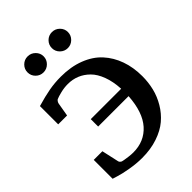

<svg xmlns="http://www.w3.org/2000/svg" viewBox="-264 -1038 1173 1173"><g transform="rotate(-45 322.5 -451.0)"><path d="M608.9 -336.9Q608.9 -283.7 596.9 -234.4Q585 -185.1 557.6 -138.9Q530.3 -92.8 490.2 -58.8Q450.2 -24.9 389.6 -4.4Q329.1 16.1 254.9 16.1Q206.1 16.1 151.6 6.6Q97.2 -2.9 67.4 -12.7L37.1 -22V-185.1H111.8L136.2 -75.2Q137.7 -64.5 151.9 -57.1Q154.3 -56.2 167.2 -53.7Q180.2 -51.3 201.9 -48.6Q223.6 -45.9 240.2 -45.9Q335.9 -45.9 395.3 -112.3Q454.6 -178.7 462.9 -310.1H200.2V-374H462.9Q459.5 -439 440.9 -488.5Q422.4 -538.1 393.1 -567.1Q363.8 -596.2 328.6 -610.6Q293.5 -625 252.9 -625Q221.7 -625 190.7 -617.4Q159.7 -609.9 144 -603Q139.6 -600.6 135 -594Q130.4 -587.4 128.9 -580.1L113.8 -492.2H37.1V-649.9Q103.5 -669.4 152.6 -678.2Q201.7 -687 253.9 -687Q340.8 -687 409.2 -660.6Q477.5 -634.3 520.8 -586.9Q564 -539.6 586.4 -476.3Q608.9 -413.1 608.9 -336.9ZM408.2 -779.8Q379.9 -779.8 359.4 -800Q338.9 -820.3 338.9 -849.1Q338.9 -877.4 359.1 -897.7Q379.4 -918 408.2 -918Q437 -918 457.5 -897.7Q478 -877.4 478 -849.1Q478 -820.8 457.5 -800.3Q437 -779.8 408.2 -779.8ZM198.2 -779.8Q169.9 -779.8 149.4 -800Q128.9 -820.3 128.9 -849.1Q128.9 -877.4 149.2 -897.7Q169.4 -918 198.2 -918Q227.1 -918 247.6 -897.7Q268.1 -877.4 268.1 -849.1Q268.1 -820.8 247.6 -800.3Q227.1 -779.8 198.2 -779.8Z"/></g></svg>

Font: Veleka
Style: Bold
Weight: 700
Designer: Stefan Peev, Context Ltd, 2016; SIL International, 1997-2014.
Foundry: Stefan Peev, Context Ltd, 2016
Version: Version 1.000